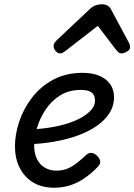

<svg xmlns="http://www.w3.org/2000/svg" viewBox="-20 -860 629 899"><path d="M234 19Q175 19 134 -6.5Q93 -32 71.5 -75.5Q50 -119 50 -175Q50 -230 70 -290.5Q90 -351 130 -403Q170 -455 229.5 -487Q289 -519 368 -519Q412 -519 444.5 -505.5Q477 -492 495.5 -466.5Q514 -441 514 -404Q514 -365 493.5 -332Q473 -299 436 -272.5Q399 -246 348 -227Q297 -208 235 -197Q173 -186 102 -184L122 -254Q172 -256 217.5 -263.5Q263 -271 301 -283.5Q339 -296 367 -313Q395 -330 410 -349Q425 -368 425 -388Q425 -414 409.5 -426.5Q394 -439 358 -439Q303 -439 262 -413.5Q221 -388 194 -347.5Q167 -307 153.5 -262Q140 -217 140 -178Q140 -142 153 -115.5Q166 -89 190 -75Q214 -61 244 -61Q274 -61 297 -71Q320 -81 341 -97.5Q362 -114 383 -134Q396 -146 409.5 -144Q423 -142 434 -131Q447 -119 449 -105.5Q451 -92 438 -79Q404 -44 371 -22.5Q338 -1 304 9Q270 19 234 19ZM263 -610Q250 -610 240.5 -621Q231 -632 231 -644Q231 -653 235 -659Q239 -665 243 -669L401 -818Q415 -831 429 -835.5Q443 -840 459 -840Q472 -840 483.5 -833.5Q495 -827 501 -814L583 -661Q587 -654 588 -649Q589 -644 589 -639Q589 -627 574.5 -618.5Q560 -610 550 -610Q540 -610 534.5 -615Q529 -620 524 -626L438 -739L291 -625Q285 -621 278 -615.5Q271 -610 263 -610Z"/></svg>

Font: Playwrite CO
Style: Regular
Weight: 400
Designer: Veronika Burian, José Scaglione
Foundry: TypeTogether
Version: Version 1.000